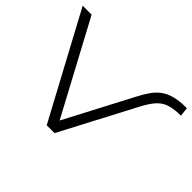

<svg xmlns="http://www.w3.org/2000/svg" viewBox="-142 -972 1231 1231"><g transform="rotate(45 474.0 -356.5)"><path d="M383 0 4 -705H85L428 -65H412L658 -534Q681 -579 705 -613Q729 -647 759.5 -669Q790 -691 833.5 -702Q877 -713 941 -713L948 -652Q889 -652 849.5 -640Q810 -628 781.5 -598Q753 -568 724 -514L454 0Z"/></g></svg>

Font: Nunito Sans 10pt Expanded Light
Style: Regular
Weight: 300
Width: 7
Designer: Vernon Adams
Foundry: Vernon Adams
Version: Version 3.101;gftools[0.9.27]